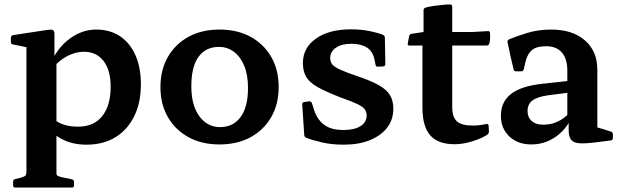

<svg xmlns="http://www.w3.org/2000/svg" viewBox="-20 -639 2793 864"><path d="M99 205V-313H234V205ZM48 205Q39 205 39 195V179Q39 169 48 167L76 160Q92 155 95.5 150Q99 145 99 130V25H233V129Q233 145 236.5 149.5Q240 154 256 158L304 168Q313 170 313 180V196Q313 205 303 205ZM212 -112Q232 -91 261.5 -80Q291 -69 332 -69Q402 -69 440 -116.5Q478 -164 478 -249Q478 -323 446 -364.5Q414 -406 358 -406Q323 -406 288.5 -389.5Q254 -373 225 -342L214 -366Q244 -430 298 -468Q352 -506 412 -506Q475 -506 520 -476Q565 -446 589.5 -390.5Q614 -335 614 -260Q614 -177 584 -116Q554 -55 499.5 -21.5Q445 12 369 12Q308 12 261.5 -11.5Q215 -35 178 -83ZM99 -313V-462L118 -423L38 -439Q29 -441 29 -451V-469Q29 -478 39 -481L197 -505Q212 -507 218.5 -503.5Q225 -500 225 -486V-379L234 -363V-313Z M967 11Q888 11 828.5 -21.5Q769 -54 735.5 -112Q702 -170 702 -247Q702 -325 735.5 -383Q769 -441 828.5 -473.5Q888 -506 967 -506Q1048 -506 1107.5 -473.5Q1167 -441 1200.5 -383Q1234 -325 1234 -247Q1234 -170 1200.5 -112Q1167 -54 1107.5 -21.5Q1048 11 967 11ZM970 -67Q1029 -67 1062.5 -112Q1096 -157 1096 -243Q1096 -302 1079 -343Q1062 -384 1032.5 -406Q1003 -428 965 -428Q906 -428 873.5 -383.5Q841 -339 841 -251Q841 -165 877 -116Q913 -67 970 -67Z M1586 -297Q1649 -276 1685 -255.5Q1721 -235 1735.5 -210Q1750 -185 1750 -150Q1750 -101 1722.5 -65Q1695 -29 1645 -8.5Q1595 12 1527 12Q1473 12 1429.5 2Q1386 -8 1358 -19Q1349 -23 1349 -33L1340 -170Q1340 -179 1350 -180L1371 -183Q1380 -184 1384 -174L1394 -142Q1409 -99 1440 -76.5Q1471 -54 1526 -54Q1575 -54 1602.5 -71.5Q1630 -89 1630 -120Q1630 -136 1620.5 -148Q1611 -160 1585.5 -172Q1560 -184 1514 -200Q1447 -226 1409.5 -247Q1372 -268 1357.5 -293.5Q1343 -319 1343 -355Q1343 -424 1402 -465.5Q1461 -507 1559 -507Q1605 -507 1644 -499Q1683 -491 1704 -482Q1712 -478 1712 -468L1714 -350Q1714 -341 1704 -340L1681 -339Q1671 -338 1670 -348L1665 -371Q1658 -408 1631 -425Q1604 -442 1561 -442Q1518 -442 1492 -424.5Q1466 -407 1466 -378Q1466 -361 1475 -349.5Q1484 -338 1510 -326Q1536 -314 1586 -297Z M2026 10Q1951 10 1916 -30Q1881 -70 1881 -155V-470L1886 -495V-593Q1886 -602 1896 -605Q1910 -609 1930 -612Q1950 -615 1970.5 -617Q1991 -619 2006 -619Q2015 -618 2015 -609V-158Q2015 -112 2036 -93Q2057 -74 2107 -74Q2120 -74 2135.5 -75.5Q2151 -77 2168 -81Q2177 -83 2179 -73L2180 -50Q2182 -42 2174 -34Q2157 -22 2131.5 -12Q2106 -2 2078.5 4Q2051 10 2026 10ZM1822 -434Q1813 -434 1815 -444L1821 -476Q1823 -486 1833 -487L1886 -495H2106L2176 -499Q2185 -500 2185 -489Q2186 -478 2185.5 -466.5Q2185 -455 2182 -444Q2179 -434 2170 -434Z M2371 11Q2310 11 2272 -25Q2234 -61 2234 -118Q2234 -181 2280 -216.5Q2326 -252 2421 -262L2549 -276L2547 -223L2445 -210Q2397 -203 2375.5 -186.5Q2354 -170 2354 -139Q2354 -111 2372.5 -94.5Q2391 -78 2423 -78Q2454 -78 2477.5 -87Q2501 -96 2516.5 -108Q2532 -120 2538 -127L2550 -115Q2547 -97 2532.5 -75.5Q2518 -54 2494.5 -34Q2471 -14 2439.5 -1.5Q2408 11 2371 11ZM2533 -322Q2533 -374 2508.5 -402.5Q2484 -431 2438 -431Q2416 -431 2397.5 -426Q2379 -421 2365.5 -405.5Q2352 -390 2344 -358L2337 -327Q2334 -318 2325 -318H2302Q2292 -318 2291 -328Q2283 -359 2276.5 -389.5Q2270 -420 2264 -449Q2262 -457 2271 -462Q2301 -475 2351.5 -490.5Q2402 -506 2460 -506Q2556 -506 2612 -457.5Q2668 -409 2668 -325V-162H2533ZM2668 -162V-38L2648 -72L2729 -47Q2738 -44 2738 -34V-18Q2738 -8 2728 -7L2674 0Q2622 7 2592.5 6Q2563 5 2551 -9Q2539 -23 2539 -53V-101L2533 -109V-162Z"/></svg>

Font: Hahmlet SemiBold
Style: Regular
Weight: 600
Version: Version 1.002